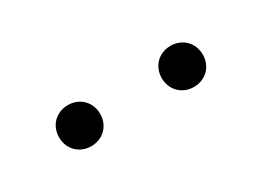

<svg xmlns="http://www.w3.org/2000/svg" viewBox="-21 -812 441 324"><g transform="rotate(-30 200.0 -650.0)"><path d="M100 -610C123 -610 140 -627 140 -650C140 -673 123 -690 100 -690C77 -690 60 -673 60 -650C60 -627 77 -610 100 -610ZM300 -610C323 -610 340 -627 340 -650C340 -673 323 -690 300 -690C277 -690 260 -673 260 -650C260 -627 277 -610 300 -610Z"/></g></svg>

Font: TINY 5x3 80
Style: Regular
Weight: 200
Designer: Jack Halten Fahnestock
Foundry: Velvetyne Type Foundry
Version: Version 1.002;hotconv 1.0.109;makeotfexe 2.5.65596